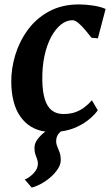

<svg xmlns="http://www.w3.org/2000/svg" viewBox="-20 -588 499 869"><path d="M92 224.5Q111.5 217.5 131.5 196.8Q151.5 176 151.5 153Q151.5 140.5 147.5 131Q143.5 121.5 139.8 110Q136 98.5 136 81Q136 60 150.8 41Q165.5 22 185.5 7.5Q114 -2 73 -59.2Q32 -116.5 31 -217Q30.5 -277.5 49.2 -339.2Q68 -401 106 -453Q144 -505 202.2 -536.5Q260.5 -568 337.5 -568Q366.5 -568 400.5 -563Q434.5 -558 458 -547.5L423 -414.5Q416 -415 408.8 -415.8Q401.5 -416.5 394.5 -417Q382.5 -432 367 -450.8Q351.5 -469.5 335.8 -483Q320 -496.5 308 -496.5Q281 -496.5 256 -476.8Q231 -457 211.5 -420.8Q192 -384.5 181.2 -334.5Q170.5 -284.5 171.5 -224Q172.5 -170.5 183.5 -137Q194.5 -103.5 215.2 -87.8Q236 -72 267 -72Q298 -72 321 -80.2Q344 -88.5 362.2 -102.5Q380.5 -116.5 396 -134L422.5 -89Q411 -72 388.2 -52Q365.5 -32 332.2 -15.5Q299 1 255 7Q244.5 16 239.2 27.2Q234 38.5 234 51.5Q234 63 239.2 75.2Q244.5 87.5 249.8 102Q255 116.5 255 136.5Q255 155.5 242.8 175Q230.5 194.5 210.8 212.2Q191 230 168 242.8Q145 255.5 123.5 261Z"/></svg>

Font: Merriweather
Style: Bold Italic
Weight: 700
Italic angle: -7.8°
Version: Version 2.101